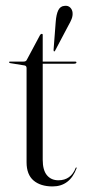

<svg xmlns="http://www.w3.org/2000/svg" viewBox="-20 -645 298 672"><path d="M65.5 -416 16 -424Q12 -424.5 12 -427Q12 -429.5 14.5 -429.5H62.5Q71.5 -429.5 74 -436L120.5 -523Q123.5 -526.5 126 -526.5Q129.5 -526.5 129.5 -523V-429.5H243.5Q247.5 -429.5 247.5 -426.5Q247.5 -422 238 -422H129.5V-86Q129.5 -49.5 144.2 -31.8Q159 -14 184.5 -14Q228 -14 245 -57.5Q246 -59.5 247.2 -59Q248.5 -58.5 248 -56Q224 7.5 164 7.5Q122 7.5 97.5 -13.2Q73 -34 73 -77V-406.5Q73 -415 65.5 -416ZM175 -568.5Q177 -595 184 -609.2Q191 -623.5 206 -624.5Q218 -626 225.5 -618.8Q233 -611.5 234 -600.5Q235 -589.5 230.5 -578.2Q226 -567 219.5 -556L173 -468Q171.5 -464.5 169 -465Q167.5 -466 167.5 -470.5Z"/></svg>

Font: Fraunces 144pt S000 Light
Style: Regular
Weight: 300
Version: Version 1.000; ttfautohint (v1.8.3)